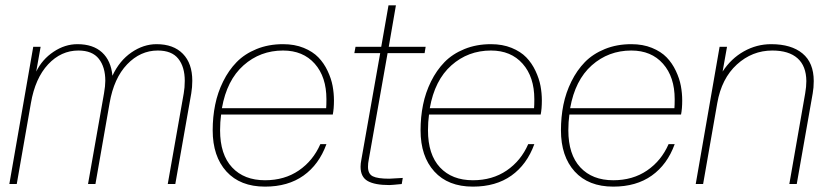

<svg xmlns="http://www.w3.org/2000/svg" viewBox="-20 -692 3121 722"><path d="M639.2 0H610.8L670.9 -340.8Q674.8 -362.3 674.8 -388.2Q674.8 -440.4 650.4 -471.2Q626 -502 573.2 -502Q507.8 -502 458 -450Q408.2 -397.9 392.1 -304.2L338.9 0H311L371.1 -340.8Q376 -369.1 376 -388.2Q376 -439.9 351.6 -470.9Q327.1 -502 274.9 -502Q209.5 -502 160.9 -450Q112.3 -397.9 96.2 -304.2L43 0H15.1L105 -516.1H132.8L116.2 -422.9Q138.7 -468.8 181.4 -497.3Q224.1 -525.9 271 -525.9Q330.1 -525.9 363.8 -494.9Q397.5 -463.9 402.8 -407.2Q429.2 -463.9 474.4 -494.9Q519.5 -525.9 568.8 -525.9Q632.3 -525.9 667.7 -489.7Q703.1 -453.6 703.1 -388.2Q703.1 -363.8 699.2 -340.8Z M976.6 9.8Q883.3 9.8 831.5 -47.1Q779.8 -104 779.8 -202.1Q779.8 -252 789.1 -297.9Q798.3 -343.8 819.1 -385.7Q839.8 -427.7 869.9 -458.5Q899.9 -489.3 944.8 -507.6Q989.7 -525.9 1044.4 -525.9Q1087.9 -525.9 1122.1 -512Q1156.2 -498 1177.2 -476.3Q1198.2 -454.6 1211.9 -425.5Q1225.6 -396.5 1230.7 -369.1Q1235.8 -341.8 1235.8 -314Q1235.8 -283.2 1231.4 -261.2H811.5Q807.6 -233.4 807.6 -202.1Q807.6 -110.8 852.8 -62.5Q897.9 -14.2 976.6 -14.2Q1049.8 -14.2 1103.5 -50.8Q1157.2 -87.4 1184.6 -149.9H1207.5Q1179.7 -73.2 1121.3 -31.7Q1063 9.8 976.6 9.8ZM1044.4 -502Q958.5 -502 895.8 -446.3Q833 -390.6 814.5 -285.2H1206.5Q1207.5 -297.4 1207.5 -318.8Q1207.5 -402.8 1163.6 -452.4Q1119.6 -502 1044.4 -502Z M1443.8 3.9Q1389.6 3.9 1362.8 -11.2Q1335.9 -26.4 1335.9 -64.9Q1335.9 -77.1 1338.9 -91.8L1409.7 -492.2H1312.5L1316.9 -516.1H1413.6L1440.9 -671.9H1468.8L1441.9 -516.1H1580.6L1576.7 -492.2H1437.5L1366.7 -91.8Q1363.8 -78.6 1363.8 -64.9Q1363.8 -38.1 1381.8 -29.1Q1399.9 -20 1443.8 -20L1494.6 -22.9L1490.7 0Q1452.6 3.9 1443.8 3.9Z M1758.3 9.8Q1665 9.8 1613.3 -47.1Q1561.5 -104 1561.5 -202.1Q1561.5 -252 1570.8 -297.9Q1580.1 -343.8 1600.8 -385.7Q1621.6 -427.7 1651.6 -458.5Q1681.6 -489.3 1726.6 -507.6Q1771.5 -525.9 1826.2 -525.9Q1869.6 -525.9 1903.8 -512Q1938 -498 1959 -476.3Q1980 -454.6 1993.7 -425.5Q2007.3 -396.5 2012.5 -369.1Q2017.6 -341.8 2017.6 -314Q2017.6 -283.2 2013.2 -261.2H1593.3Q1589.4 -233.4 1589.4 -202.1Q1589.4 -110.8 1634.5 -62.5Q1679.7 -14.2 1758.3 -14.2Q1831.5 -14.2 1885.3 -50.8Q1939 -87.4 1966.3 -149.9H1989.3Q1961.4 -73.2 1903.1 -31.7Q1844.7 9.8 1758.3 9.8ZM1826.2 -502Q1740.2 -502 1677.5 -446.3Q1614.7 -390.6 1596.2 -285.2H1988.3Q1989.3 -297.4 1989.3 -318.8Q1989.3 -402.8 1945.3 -452.4Q1901.4 -502 1826.2 -502Z M2286.1 9.8Q2192.9 9.8 2141.1 -47.1Q2089.4 -104 2089.4 -202.1Q2089.4 -252 2098.6 -297.9Q2107.9 -343.8 2128.7 -385.7Q2149.4 -427.7 2179.4 -458.5Q2209.5 -489.3 2254.4 -507.6Q2299.3 -525.9 2354 -525.9Q2397.5 -525.9 2431.6 -512Q2465.8 -498 2486.8 -476.3Q2507.8 -454.6 2521.5 -425.5Q2535.2 -396.5 2540.3 -369.1Q2545.4 -341.8 2545.4 -314Q2545.4 -283.2 2541 -261.2H2121.1Q2117.2 -233.4 2117.2 -202.1Q2117.2 -110.8 2162.4 -62.5Q2207.5 -14.2 2286.1 -14.2Q2359.4 -14.2 2413.1 -50.8Q2466.8 -87.4 2494.1 -149.9H2517.1Q2489.3 -73.2 2430.9 -31.7Q2372.6 9.8 2286.1 9.8ZM2354 -502Q2268.1 -502 2205.3 -446.3Q2142.6 -390.6 2124 -285.2H2516.1Q2517.1 -297.4 2517.1 -318.8Q2517.1 -402.8 2473.1 -452.4Q2429.2 -502 2354 -502Z M2976.1 0H2948.2L3007.8 -340.8Q3012.2 -366.2 3012.2 -387.2Q3011.7 -443.8 2979 -472.9Q2946.3 -502 2884.3 -502Q2808.6 -502 2751 -449.5Q2693.4 -397 2677.2 -304.2L2624 0H2596.2L2686 -516.1H2713.9L2697.3 -422.9Q2729 -471.7 2777.1 -498.8Q2825.2 -525.9 2879.9 -525.9Q2955.6 -525.9 2997.8 -491Q3040 -456.1 3040 -387.2Q3040 -362.3 3036.1 -340.8Z"/></svg>

Font: Creato Display Thin
Style: Italic
Weight: 265
Italic angle: -10°
Version: Version 1.000